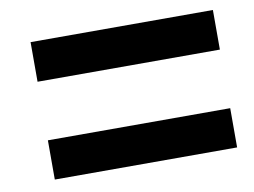

<svg xmlns="http://www.w3.org/2000/svg" viewBox="-52 -591 687 520"><g transform="rotate(-10 292.0 -331.0)"><path d="M561.5 -520V-411.1H60.1V-520ZM561.5 -250V-142.1H60.1V-250Z"/></g></svg>

Font: Arimo
Style: Italic
Weight: 400
Italic angle: -12°
Designer: Steve Matteson
Foundry: Monotype Imaging Inc.
Version: Version 1.33